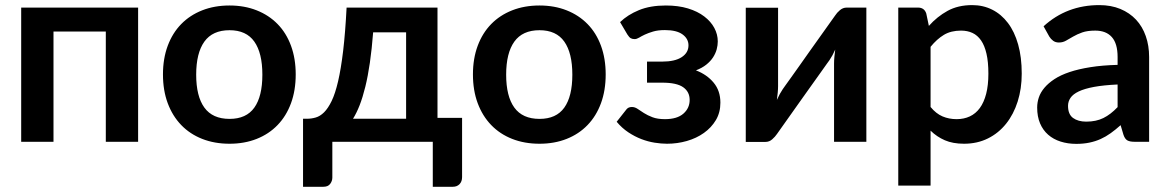

<svg xmlns="http://www.w3.org/2000/svg" viewBox="-20 -542 4468 734"><path d="M508 0H384.5V-421.5H184.5V0H61V-513H508Z M857.5 -521Q914.5 -521 961.2 -502.5Q1008 -484 1041.2 -450Q1074.5 -416 1092.5 -367Q1110.5 -318 1110.5 -257.5Q1110.5 -196.5 1092.5 -147.5Q1074.5 -98.5 1041.2 -64Q1008 -29.5 961.2 -11Q914.5 7.5 857.5 7.5Q800 7.5 753 -11Q706 -29.5 672.8 -64Q639.5 -98.5 621.2 -147.5Q603 -196.5 603 -257.5Q603 -318 621.2 -367Q639.5 -416 672.8 -450Q706 -484 753 -502.5Q800 -521 857.5 -521ZM857.5 -87.5Q921.5 -87.5 952.2 -130.5Q983 -173.5 983 -256.5Q983 -339.5 952.2 -383Q921.5 -426.5 857.5 -426.5Q792.5 -426.5 761.2 -382.8Q730 -339 730 -256.5Q730 -174 761.2 -130.8Q792.5 -87.5 857.5 -87.5Z M1532.5 -88V-418.5H1406.5Q1401.5 -354 1394 -302.2Q1386.5 -250.5 1376.5 -210Q1366.5 -169.5 1354.8 -139.5Q1343 -109.5 1329.5 -88ZM1746.5 -91.5V135Q1746.5 152 1736.8 162Q1727 172 1711.5 172H1634.5V0H1250.5V137Q1250.5 150 1242.2 161Q1234 172 1216.5 172H1138.5V-88H1153Q1170.5 -88 1187 -92.8Q1203.5 -97.5 1218.8 -112.5Q1234 -127.5 1247.8 -155.8Q1261.5 -184 1272.5 -231.2Q1283.5 -278.5 1291.8 -347.5Q1300 -416.5 1305 -513H1652.5V-91.5Z M2042.5 -521Q2099.5 -521 2146.2 -502.5Q2193 -484 2226.2 -450Q2259.5 -416 2277.5 -367Q2295.5 -318 2295.5 -257.5Q2295.5 -196.5 2277.5 -147.5Q2259.5 -98.5 2226.2 -64Q2193 -29.5 2146.2 -11Q2099.5 7.5 2042.5 7.5Q1985 7.5 1938 -11Q1891 -29.5 1857.8 -64Q1824.5 -98.5 1806.2 -147.5Q1788 -196.5 1788 -257.5Q1788 -318 1806.2 -367Q1824.5 -416 1857.8 -450Q1891 -484 1938 -502.5Q1985 -521 2042.5 -521ZM2042.5 -87.5Q2106.5 -87.5 2137.2 -130.5Q2168 -173.5 2168 -256.5Q2168 -339.5 2137.2 -383Q2106.5 -426.5 2042.5 -426.5Q1977.5 -426.5 1946.2 -382.8Q1915 -339 1915 -256.5Q1915 -174 1946.2 -130.8Q1977.5 -87.5 2042.5 -87.5Z M2350.5 -457.5Q2379.5 -485.5 2422.5 -503.2Q2465.5 -521 2525.5 -521Q2573 -521 2610 -509.8Q2647 -498.5 2672.2 -479.2Q2697.5 -460 2710.8 -435.2Q2724 -410.5 2724 -383.5Q2724 -369 2719.8 -353.2Q2715.5 -337.5 2705.8 -322.5Q2696 -307.5 2680 -294.8Q2664 -282 2640.5 -273Q2682.5 -257 2708.2 -226Q2734 -195 2734 -149.5Q2734 -112 2716.8 -83Q2699.5 -54 2671 -33.8Q2642.5 -13.5 2605.8 -3Q2569 7.5 2530 7.5Q2508 7.5 2482.8 3.5Q2457.5 -0.5 2432 -10.2Q2406.5 -20 2382 -36.2Q2357.5 -52.5 2337.5 -76.5L2373 -121.5Q2380.5 -133 2395.5 -133Q2407 -133 2417.5 -125.8Q2428 -118.5 2441.8 -109.8Q2455.5 -101 2474.5 -93.8Q2493.5 -86.5 2522 -86.5Q2568.5 -86.5 2592.5 -107.5Q2616.5 -128.5 2616.5 -160Q2616.5 -191 2591.8 -208.5Q2567 -226 2511.5 -226H2453.5V-306.5H2511.5Q2560 -306.5 2586 -323.5Q2612 -340.5 2612 -368.5Q2612 -394 2589.2 -410.5Q2566.5 -427 2522 -427Q2495.5 -427 2477 -421.5Q2458.5 -416 2445.2 -409.8Q2432 -403.5 2423 -398Q2414 -392.5 2406 -392.5Q2397.5 -392.5 2391.5 -395.8Q2385.5 -399 2378.5 -410Z M3292 -513V0H3168.5V-299.5Q3168.5 -311 3169.8 -324.8Q3171 -338.5 3173 -352.5Q3163 -329.5 3151 -312Q3150 -311 3141 -298.2Q3132 -285.5 3117.8 -265.5Q3103.5 -245.5 3085.5 -220.2Q3067.5 -195 3049 -169Q3005.5 -107.5 2950.5 -30Q2943.5 -19.5 2932.2 -9.5Q2921 0.5 2906.5 0.5H2831V-512.5H2954.5V-213Q2954.5 -201.5 2953.2 -187.8Q2952 -174 2950 -160Q2961 -184.5 2972 -200.5Q2972.5 -201.5 2981.5 -214Q2990.5 -226.5 3004.8 -246.5Q3019 -266.5 3037 -291.8Q3055 -317 3073.5 -343.5Q3117 -405 3172.5 -482.5Q3179.5 -493.5 3191 -503.2Q3202.5 -513 3217 -513Z M3537.5 -133Q3558.5 -107.5 3583.2 -97Q3608 -86.5 3637 -86.5Q3665 -86.5 3687.5 -97Q3710 -107.5 3725.8 -129Q3741.5 -150.5 3750 -183.2Q3758.5 -216 3758.5 -260.5Q3758.5 -305.5 3751.2 -336.8Q3744 -368 3730.5 -387.5Q3717 -407 3697.8 -416Q3678.5 -425 3654 -425Q3615.5 -425 3588.5 -408.8Q3561.5 -392.5 3537.5 -363ZM3531 -443Q3562.5 -478.5 3602.5 -500.5Q3642.5 -522.5 3696.5 -522.5Q3738.5 -522.5 3773.2 -505Q3808 -487.5 3833.2 -454.2Q3858.5 -421 3872.2 -372.2Q3886 -323.5 3886 -260.5Q3886 -203 3870.5 -154Q3855 -105 3826.2 -69Q3797.5 -33 3756.8 -12.8Q3716 7.5 3665.5 7.5Q3622.5 7.5 3592 -5.8Q3561.5 -19 3537.5 -42.5V167.5H3414V-513H3489.5Q3513.5 -513 3521 -490.5Z M4252.5 -219Q4199 -216.5 4162.5 -209.8Q4126 -203 4104 -192.5Q4082 -182 4072.5 -168Q4063 -154 4063 -137.5Q4063 -105 4082.2 -91Q4101.5 -77 4132.5 -77Q4170.5 -77 4198.2 -90.8Q4226 -104.5 4252.5 -132.5ZM3969.5 -441.5Q4058 -522.5 4182.5 -522.5Q4227.5 -522.5 4263 -507.8Q4298.5 -493 4323 -466.8Q4347.5 -440.5 4360.2 -404Q4373 -367.5 4373 -324V0H4317Q4299.5 0 4290 -5.2Q4280.5 -10.5 4275 -26.5L4264 -63.5Q4244.5 -46 4226 -32.8Q4207.5 -19.5 4187.5 -10.5Q4167.5 -1.5 4144.8 3.2Q4122 8 4094.5 8Q4062 8 4034.5 -0.8Q4007 -9.5 3987 -27Q3967 -44.5 3956 -70.5Q3945 -96.5 3945 -131Q3945 -150.5 3951.5 -169.8Q3958 -189 3972.8 -206.5Q3987.5 -224 4011 -239.5Q4034.5 -255 4068.8 -266.5Q4103 -278 4148.5 -285.2Q4194 -292.5 4252.5 -294V-324Q4252.5 -375.5 4230.5 -400.2Q4208.5 -425 4167 -425Q4137 -425 4117.2 -418Q4097.5 -411 4082.5 -402.2Q4067.5 -393.5 4055.2 -386.5Q4043 -379.5 4028 -379.5Q4015 -379.5 4006 -386.2Q3997 -393 3991.5 -402Z"/></svg>

Font: Lato 2
Style: Bold
Weight: 700
Designer: Lukasz Dziedzic with Adam Twardoch and Botio Nikoltchev
Foundry: tyPoland Lukasz Dziedzic
Version: Version 2.015; 2015-08-06; http://www.latofonts.com/